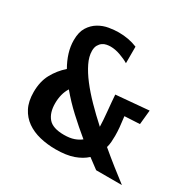

<svg xmlns="http://www.w3.org/2000/svg" viewBox="-159 -873 1048 1046"><g transform="rotate(30 364.5 -350.0)"><path d="M657 -427 648 -337 553 -332Q558 -295 560.5 -267Q563 -239 563 -214Q563 -194 561.5 -175Q560 -156 555 -139Q600 -101 643.5 -66.5Q687 -32 729 0H567L504 -47Q475 -20 430 -4Q385 12 318 12Q265 12 218 0.5Q171 -11 135.5 -36Q100 -61 79.5 -101Q59 -141 59 -199Q59 -265 85 -313Q111 -361 153 -398Q131 -436 119 -475Q107 -514 107 -553Q107 -604 126.5 -635Q146 -666 175.5 -683.5Q205 -701 238.5 -706.5Q272 -712 299 -712Q363 -712 416 -690V-586Q393 -600 360.5 -611.5Q328 -623 299 -623Q288 -623 274.5 -620.5Q261 -618 249.5 -610Q238 -602 230 -588Q222 -574 222 -552Q222 -517 241.5 -477Q261 -437 294 -394Q327 -351 371.5 -305.5Q416 -260 466 -215Q466 -231 464 -257Q462 -283 459.5 -310.5Q457 -338 454.5 -364.5Q452 -391 451 -409ZM423 -111Q368 -156 315 -205Q262 -254 218 -307Q204 -285 197.5 -259Q191 -233 191 -204Q191 -146 219 -112.5Q247 -79 318 -79Q355 -79 380.5 -88Q406 -97 423 -111Z"/></g></svg>

Font: Cantora One
Style: Regular
Weight: 400
Designer: Pablo Impallari, Rodrigo Fuenzalida
Foundry: Pablo Impallari
Version: Version 1.002; ttfautohint (v0.8) -G 200 -r 50